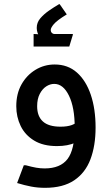

<svg xmlns="http://www.w3.org/2000/svg" viewBox="-20 -700 531 920"><path d="M253 0Q187 0 143.5 -26.5Q100 -53 79 -96.5Q58 -140 58 -191Q58 -251 83 -295.5Q108 -340 150 -365.5Q192 -391 242 -391Q305 -391 348.5 -352.5Q392 -314 415 -246Q438 -178 438 -89H338Q338 -185 310.5 -241.5Q283 -298 240 -298Q220 -298 201.5 -286Q183 -274 170.5 -250Q158 -226 158 -191Q158 -143 185.5 -118Q213 -93 270 -93Q303 -93 324.5 -101Q346 -109 361 -126L401 -60Q378 -33 341.5 -16.5Q305 0 253 0ZM196 200Q161 200 129.5 194Q98 188 62 177L94 92H104Q133 100 153.5 103.5Q174 107 194 107Q269 107 303.5 62Q338 17 338 -89H438Q438 -2 413.5 63Q389 128 335.5 164Q282 200 196 200ZM172 -519Q156 -543 156 -566Q156 -592 173 -612Q190 -632 214.5 -649Q239 -666 263 -680H266L300 -631Q254 -603 238.5 -585Q223 -567 223 -556Q223 -548 228.5 -542.5Q234 -537 242 -537ZM141 -477V-537H145Q157 -537 167 -535Q177 -533 177 -533L194 -537H329V-533L312 -477Z"/></svg>

Font: Fustat SemiBold
Style: Regular
Weight: 600
Designer: Mohamed Gaber, Khaled Hosny, Laura Garcia Mut
Foundry: Kief Type Foundry, Alif Type Foundry, Hard Type Foundry
Version: Version 1.007